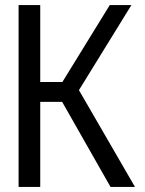

<svg xmlns="http://www.w3.org/2000/svg" viewBox="-20 -734 570 754"><path d="M53 0H138V-334H224L414 0H510L290 -380L496 -714H411L225 -412H138V-714H53Z"/></svg>

Font: Noto Sans Mono Condensed
Style: Regular
Weight: 400
Width: 3
Designer: Monotype Design Team
Foundry: Monotype Imaging Inc.
Version: Version 2.014